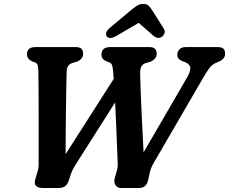

<svg xmlns="http://www.w3.org/2000/svg" viewBox="-20 -934 1139 954"><path d="M861 -662Q861 -678.5 872 -689.2Q883 -700 903 -700H1062Q1083 -700 1091 -691Q1099 -682 1098.5 -667Q1098.5 -641.5 1069 -628.5L1049.5 -620Q1031.5 -612 1017.8 -592.2Q1004 -572.5 984 -538L744 -125Q734.5 -109.5 730 -96Q725.5 -82.5 722 -66L716.5 -41.5Q708.5 0 671 0H582Q563 0 553.8 -14.5Q544.5 -29 550.5 -50L558.5 -78.5Q565.5 -100 565 -121Q563.5 -150.5 561.8 -200.2Q560 -250 557.5 -308.8Q555 -367.5 552 -425L358.5 -120.5Q349 -105.5 342.5 -93.2Q336 -81 331 -65.5L323 -40.5Q317 -21 305.5 -10.5Q294 0 269.5 0H193Q141.5 0 156 -45.5L165 -75.5Q169.5 -88.5 171 -101.2Q172.5 -114 172 -134Q172 -154 172 -196.2Q172 -238.5 172 -292Q172 -345.5 172 -401.2Q172 -457 171.5 -505.2Q171 -553.5 170.5 -584Q170 -598 167.2 -609Q164.5 -620 153 -624.5L141.5 -628Q114 -640.5 114 -664.5Q114 -700 155 -700H356Q377 -700 385 -691.2Q393 -682.5 393 -667.5Q393 -640 362 -627.5L340.5 -621.5Q325.5 -616.5 318.5 -606.2Q311.5 -596 311 -575.5Q310.5 -549.5 309.5 -502.2Q308.5 -455 307.8 -396.8Q307 -338.5 306.5 -278.8Q306 -219 306 -168L545 -542Q543.5 -564 542 -581Q540 -602 536.5 -611.2Q533 -620.5 523.5 -624L504.5 -631.5Q484 -641.5 484 -661.5Q484 -700 527 -700H722.5Q758.5 -700 758.5 -667Q758.5 -653 750 -643.2Q741.5 -633.5 728.5 -627.5L702 -620Q686.5 -614 681 -600.5Q675.5 -587 676.5 -562Q677 -540 678.5 -496Q680 -452 682.5 -396.8Q685 -341.5 687.8 -284Q690.5 -226.5 693.5 -177L909.5 -549Q923.5 -573 925.5 -592Q927.5 -611 905.5 -622.5L882 -632Q861 -641 861 -662ZM558.5 -755.5Q525 -736.5 511 -752.5Q505 -759.5 507.5 -770.8Q510 -782 524 -794L626.5 -880Q645.5 -895.5 659.5 -905Q673.5 -914.5 691.5 -914.5Q709.5 -914.5 718.8 -905.2Q728 -896 738 -880L794 -791.5Q801 -779.5 797.2 -768.8Q793.5 -758 785.5 -752Q765.5 -738 743.5 -755.5L669 -820.5Z"/></svg>

Font: Fraunces 72pt S100 SemiBold
Style: Italic
Weight: 600
Italic angle: -16°
Version: Version 1.000; ttfautohint (v1.8.3)